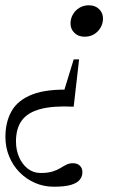

<svg xmlns="http://www.w3.org/2000/svg" viewBox="-38 -453 476 727"><path d="M282.5 -314Q258.5 -314 243.8 -328.5Q229 -343 229 -364Q229 -382.5 238 -398.2Q247 -414 262.8 -423.5Q278.5 -433 298.5 -433Q322.5 -433 337.2 -418.5Q352 -404 352 -383Q352 -364.5 343 -348.8Q334 -333 318.5 -323.5Q303 -314 282.5 -314ZM165.5 254Q127.5 254 94.5 239.5Q61.5 225 36.2 199.5Q11 174 -3.2 139.5Q-17.5 105 -17.5 65.5Q-17.5 9 6 -32.5Q29.5 -74 84.8 -95.5Q140 -117 235.5 -113L188.5 -56.5L241 -228H261.5L241 -49Q163 -53 114.8 -40Q66.5 -27 44.5 3.2Q22.5 33.5 22.5 82.5Q22.5 114.5 34.2 141.8Q46 169 67 185.5Q88 202 116 202Q143 202 160.8 196.5Q178.5 191 190.5 183.5Q202.5 176 213.5 170.5Q224.5 165 238 165Q255 165 264.5 174.5Q274 184 274 199Q274 214.5 264.5 227Q255 239.5 231.5 246.8Q208 254 165.5 254Z"/></svg>

Font: Newsreader 18pt
Style: Italic
Weight: 400
Italic angle: -17°
Version: Version 1.003